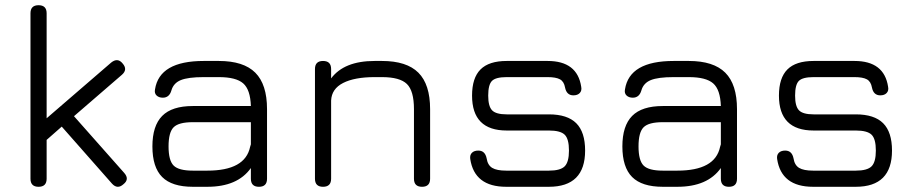

<svg xmlns="http://www.w3.org/2000/svg" viewBox="-20 -717 3510 737"><path d="M159 -31Q159 0 128 0Q97 0 97 -31V-666Q97 -697 128 -697Q159 -697 159 -666V-263L407 -477Q432 -497 451 -473Q471 -450 448 -430L264 -271L457 -53Q478 -29 454 -10Q431 11 410 -12L217 -231L159 -180Z M720 0Q640 0 602.5 -37.5Q565 -75 565 -155Q565 -234 602.5 -272Q640 -310 720 -310H943Q941 -373 913.5 -397Q886 -421 820 -421H762Q702 -421 674 -409.5Q646 -398 638 -370Q630 -342 605 -342Q590 -342 581 -350.5Q572 -359 575 -374Q592 -483 762 -483H820Q915 -483 960 -438Q1005 -393 1005 -298V-31Q1005 0 974 0Q943 0 943 -31V-72Q892 0 776 0ZM776 -62Q921 -62 940 -153Q941 -157 943 -163V-248H720Q666 -248 646.5 -228.5Q627 -209 627 -155Q627 -101 646.5 -81.5Q666 -62 720 -62Z M1251 -31Q1251 0 1220 0Q1189 0 1189 -31V-452Q1189 -483 1220 -483Q1251 -483 1251 -452V-416Q1301 -483 1418 -483H1446Q1541 -483 1586 -438Q1631 -393 1631 -298V-31Q1631 0 1600 0Q1569 0 1569 -31V-298Q1569 -368 1542 -394.5Q1515 -421 1446 -421H1418Q1341 -421 1297 -398.5Q1253 -376 1251 -331Z M1923 0Q1801 0 1785 -107Q1783 -122 1791.5 -130.5Q1800 -139 1816 -139Q1842 -139 1848 -109Q1852 -83 1869.5 -72.5Q1887 -62 1923 -62H2087Q2131 -62 2147.5 -78.5Q2164 -95 2164 -139Q2164 -184 2147.5 -200Q2131 -216 2087 -216H1925Q1792 -216 1792 -350Q1792 -418 1824.5 -450.5Q1857 -483 1925 -483H2082Q2196 -483 2211 -384Q2214 -369 2205.5 -360Q2197 -351 2181 -351Q2155 -351 2149 -381Q2145 -404 2129.5 -412.5Q2114 -421 2082 -421H1925Q1883 -421 1868.5 -406.5Q1854 -392 1854 -350Q1854 -309 1869 -293.5Q1884 -278 1925 -278H2087Q2158 -278 2192 -244Q2226 -210 2226 -139Q2226 0 2087 0Z M2524 0Q2444 0 2406.5 -37.5Q2369 -75 2369 -155Q2369 -234 2406.5 -272Q2444 -310 2524 -310H2747Q2745 -373 2717.5 -397Q2690 -421 2624 -421H2566Q2506 -421 2478 -409.5Q2450 -398 2442 -370Q2434 -342 2409 -342Q2394 -342 2385 -350.5Q2376 -359 2379 -374Q2396 -483 2566 -483H2624Q2719 -483 2764 -438Q2809 -393 2809 -298V-31Q2809 0 2778 0Q2747 0 2747 -31V-72Q2696 0 2580 0ZM2580 -62Q2725 -62 2744 -153Q2745 -157 2747 -163V-248H2524Q2470 -248 2450.5 -228.5Q2431 -209 2431 -155Q2431 -101 2450.5 -81.5Q2470 -62 2524 -62Z M3101 0Q2979 0 2963 -107Q2961 -122 2969.5 -130.5Q2978 -139 2994 -139Q3020 -139 3026 -109Q3030 -83 3047.5 -72.5Q3065 -62 3101 -62H3265Q3309 -62 3325.5 -78.5Q3342 -95 3342 -139Q3342 -184 3325.5 -200Q3309 -216 3265 -216H3103Q2970 -216 2970 -350Q2970 -418 3002.5 -450.5Q3035 -483 3103 -483H3260Q3374 -483 3389 -384Q3392 -369 3383.5 -360Q3375 -351 3359 -351Q3333 -351 3327 -381Q3323 -404 3307.5 -412.5Q3292 -421 3260 -421H3103Q3061 -421 3046.5 -406.5Q3032 -392 3032 -350Q3032 -309 3047 -293.5Q3062 -278 3103 -278H3265Q3336 -278 3370 -244Q3404 -210 3404 -139Q3404 0 3265 0Z"/></svg>

Font: Jura Medium
Style: Regular
Weight: 500
Designer: Daniel Johnson, Alexei Vanyashin
Foundry: Daniel Johnson
Version: Version 5.103